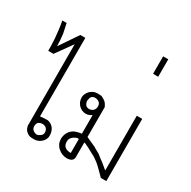

<svg xmlns="http://www.w3.org/2000/svg" viewBox="-302 -1197 1390 1400"><g transform="rotate(30 392.5 -497.5)"><path d="M-68.8 -610.8Q-68.8 -638.7 -69.3 -654.8Q-69.8 -670.9 -70.8 -685.1Q-70.8 -697.8 -71.8 -712.2Q-72.8 -726.6 -75.2 -743.2Q-76.2 -755.9 -77.9 -770.3Q-79.6 -784.7 -82 -801.8Q-82 -810.5 -90.8 -854H-54.2L-37.1 -772.9L-32.2 -724.1L-29.8 -671.9L76.2 -828.1H118.2V-167L147.9 -169.9L180.2 -170.9Q211.4 -166.5 231.9 -140.1Q250 -114.7 250 -79.1Q250 -63.5 242.9 -49.3Q235.8 -35.2 224.1 -24.2Q212.4 -13.2 196.5 -6.6Q180.7 0 163.1 0L141.1 -1Q137.2 -1 133.1 -1.7Q128.9 -2.4 125 -3.9Q121.1 -4.9 115.2 -7.8Q109.4 -10.7 101.1 -17.1Q97.2 -21 93.8 -24.4Q90.3 -27.8 87.9 -30.8Q85.9 -35.2 82 -42L75.2 -62L74.2 -749L-24.9 -610.8ZM161.1 -40Q174.8 -40 192.9 -53.2Q208 -63.5 208 -81.1Q208 -124.5 164.1 -128.9Q145 -128.9 128.9 -118.2Q118.7 -108.4 117.2 -85.9Q117.2 -65.4 130.1 -54Q143.1 -42.5 161.1 -40Z M543.9 -187Q561 -180.2 571.5 -174.8Q582 -169.4 588.9 -164.1L624 -145L648.9 -125L681.2 -101.1L727.1 -63V-523.9H772.9V0H727.1L683.1 -43.9Q657.2 -69.8 641.1 -83L606 -107.9L539.1 -144Q500 -164.1 493.2 -164.1V-40Q493.2 -21.5 479.2 -10.7Q465.3 0 439 0Q398.4 0 364.3 -29.8Q332 -59.1 332 -105Q333 -124.5 338.4 -139.2Q343.8 -153.8 351.6 -164.8Q359.4 -175.8 369.4 -183.6Q379.4 -191.4 390.1 -196.8Q401.4 -200.7 411.1 -203.6Q420.9 -206.5 429.2 -208L445.8 -210V-367.2Q421.9 -350.1 396 -350.1Q379.4 -350.1 364.3 -356.9Q349.1 -363.8 337.4 -375.5Q325.7 -387.2 318.8 -403.6Q312 -419.9 312 -439Q312 -469.7 337.9 -497.1Q352.1 -509.8 366.9 -515.9Q381.8 -522 399.9 -522L424.8 -521Q434.6 -521 441.9 -515.1L452.1 -509.8Q459.5 -505.9 466.8 -499.8Q474.1 -493.7 481 -483.9Q484.9 -477.1 487.8 -472.2Q490.7 -467.3 493.2 -461.9V-210ZM358.9 -439Q358.9 -422.9 370.1 -405.8Q377.9 -393.6 399.9 -392.1Q409.2 -392.1 418 -395.3Q426.8 -398.4 433.3 -404.5Q439.9 -410.6 444.1 -419.4Q448.2 -428.2 448.2 -439.9Q448.2 -481.4 399.9 -485.8Q383.3 -485.8 370.1 -474.1Q366.2 -468.8 363.3 -460Q360.4 -451.2 358.9 -439ZM445.8 -164.1 439.9 -167Q423.8 -167 400.9 -149.9Q378.9 -133.8 378.9 -106Q378.9 -47.9 445.8 -47.9Z M720.2 -995.1V-848.1H676.8V-995.1Z"/></g></svg>

Font: Defago Noto Sans
Style: Regular
Weight: 400
Designer: John M. Durdin
Foundry: Lao IT Dev Co., Ltd.
Version: Version 1.000 2007 initial release